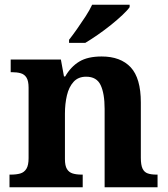

<svg xmlns="http://www.w3.org/2000/svg" viewBox="-20 -786 707 806"><path d="M19.9 0V-53H25.6Q48.6 -53 65 -57.7Q81.5 -62.4 90.8 -77.4Q100 -92.3 100 -122.1V-417.9Q100 -446.1 91.3 -460.1Q82.7 -474 67 -478.5Q51.3 -483 29.3 -483H24.9V-536H235.6L248.6 -464.9H253.6Q277.6 -506.4 313 -527.6Q348.3 -548.9 406.7 -548.9Q486.3 -548.9 528.8 -503.3Q571.2 -457.6 571.2 -355.8V-123.9Q571.2 -93.4 578.4 -78.2Q585.6 -63 600.3 -58Q614.9 -53 636.9 -53H641.4V0H419.2V-328.8Q419.2 -393.2 402.5 -428.6Q385.9 -464 341.7 -464Q308.3 -464 288.8 -442.4Q269.2 -420.8 260.9 -385.5Q252.6 -350.2 252.6 -309V-118.3Q252.6 -90.4 261 -76.5Q269.4 -62.6 285.1 -57.8Q300.7 -53 322.7 -53H327.2V0ZM269.9 -619Q284.9 -638 303.2 -664Q321.5 -690 339.1 -717Q356.7 -744 366.7 -766H524.2V-756Q515.2 -743 494 -723Q472.8 -703 445.4 -681Q418 -659 389.7 -639.5Q361.5 -620 338 -606H269.9Z"/></svg>

Font: Noto Serif Ethiopic
Style: Regular
Weight: 400
Designer: Monotype Design Team
Foundry: Monotype Imaging Inc.
Version: Version 2.102